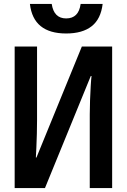

<svg xmlns="http://www.w3.org/2000/svg" viewBox="-20 -949 640 969"><path d="M54 0V-714H167V-342Q167 -311 166 -273.5Q165 -236 163.5 -203Q162 -170 161 -154H164L393 -714H546V0H433V-372Q433 -405 434.5 -444.5Q436 -484 438 -517.5Q440 -551 442 -565H438L207 0ZM314 -780Q148 -780 131 -929H241Q252 -856 314 -856Q377 -856 387 -929H498Q489 -853 442.5 -816.5Q396 -780 314 -780Z"/></svg>

Font: Noto Sans Mono SemiBold
Style: Regular
Weight: 600
Designer: Monotype Design Team
Foundry: Monotype Imaging Inc.
Version: Version 2.014; ttfautohint (v1.8.4.7-5d5b)